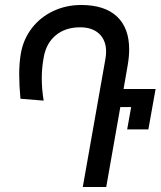

<svg xmlns="http://www.w3.org/2000/svg" viewBox="-20 -750 644 770"><path d="M405.5 -543Q405.5 -588.5 377.8 -614.5Q350 -640.5 301.5 -640.5Q242.5 -640.5 204 -608.8Q165.5 -577 155.5 -521Q147.5 -478.5 147.5 -436.5Q147.5 -393.5 155 -346.5L62 -354Q57 -409 57 -451Q57 -497.5 63.5 -535Q73.5 -592.5 107.5 -636.8Q141.5 -681 193.2 -705.5Q245 -730 305.5 -730Q399.5 -730 448.8 -684Q498 -638 498 -552Q498 -522 492 -488L475.5 -393H604L575 -231H490L506 -320.5H462.5L406 0H312L403 -515Q405.5 -531.5 405.5 -543Z"/></svg>

Font: JuliaMono SemiBold
Style: Italic
Weight: 600
Italic angle: -9°
Monospace: yes
Designer: cormullion
Foundry: corm
Version: Version 0.056; ttfautohint (v1.8.4)